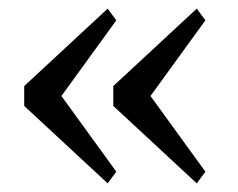

<svg xmlns="http://www.w3.org/2000/svg" viewBox="-20 -507 550 444"><path d="M36 -262V-308L229 -487L249 -460L122 -285L249 -110L229 -83ZM242 -262V-308L435 -487L455 -460L328 -285L455 -110L435 -83Z"/></svg>

Font: IBM Plex Serif
Style: Regular
Weight: 400
Designer: Mike Abbink, Paul van der Laan, Pieter van Rosmalen
Foundry: Bold Monday
Version: Version 2.6